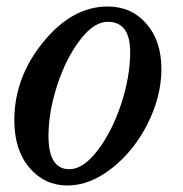

<svg xmlns="http://www.w3.org/2000/svg" viewBox="-20 -560 563 590"><path d="M24 -191Q24 -322 113 -431Q202 -540 311 -540Q384 -540 430 -487Q476 -434 476 -348Q476 -265 434.5 -181.5Q393 -98 325 -44Q257 10 187 10Q117 10 70.5 -44.5Q24 -99 24 -191ZM193 -40Q236 -40 280.5 -98.5Q325 -157 352.5 -241Q380 -325 380 -400Q380 -493 311 -493Q268 -493 225 -436Q182 -379 155.5 -297Q129 -215 129 -142Q129 -40 193 -40Z"/></svg>

Font: Libre Baskerville
Style: Italic
Weight: 400
Italic angle: -15°
Designer: Pablo Impallari, Rodrigo Fuenzalida
Foundry: Pablo Impallari, Rodrigo Fuenzalida
Version: Version 1.051;Glyphs 3.2.3 (3260)